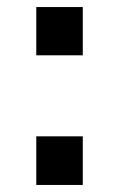

<svg xmlns="http://www.w3.org/2000/svg" viewBox="-20 -525 338 545"><path d="M83 -368V-505H215V-368ZM83 0V-138H215V0Z"/></svg>

Font: BDO Grotesk DemiBold
Style: Regular
Weight: 600
Designer: Deni Anggara
Foundry: Lokal Container
Version: Version 2.000